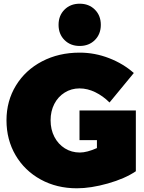

<svg xmlns="http://www.w3.org/2000/svg" viewBox="-20 -1000 778 1036"><path d="M409 -404H713V-76Q654 -36 562 -10Q470 16 395 16Q286 16 199.5 -31.5Q113 -79 64 -162.5Q15 -246 15 -351Q15 -455 66 -538.5Q117 -622 207 -669Q297 -716 410 -716Q492 -716 569 -686Q646 -656 702 -606L571 -447Q536 -482 494 -502.5Q452 -523 409 -523Q365 -523 329 -500.5Q293 -478 273 -439Q253 -400 253 -351Q253 -301 273.5 -261.5Q294 -222 330 -199.5Q366 -177 411 -177Q449 -177 503 -201V-244H409ZM524 -866Q524 -816 492 -784Q460 -752 410 -752Q360 -752 328 -784Q296 -816 296 -866Q296 -916 328 -948Q360 -980 410 -980Q460 -980 492 -948Q524 -916 524 -866Z"/></svg>

Font: Gontserrat Black
Style: Regular
Weight: 900
Designer: Julieta Ulanovsky
Foundry: Julieta Ulanovsky
Version: Version 6.001